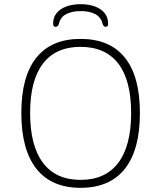

<svg xmlns="http://www.w3.org/2000/svg" viewBox="-20 -892 771 918"><path d="M365 6Q226 6 154 -85Q82 -176 82 -352Q82 -527 154 -616.5Q226 -706 365 -706Q505 -706 577 -616.5Q649 -527 649 -352Q649 -176 577 -85Q505 6 365 6ZM365 -32Q484 -32 545.5 -113.5Q607 -195 607 -352Q607 -508 545.5 -588Q484 -668 365 -668Q247 -668 185.5 -588Q124 -508 124 -352Q124 -195 185.5 -113.5Q247 -32 365 -32ZM246 -764Q239 -764 236.5 -768Q234 -772 234 -779Q234 -808 250 -828.5Q266 -849 296 -860.5Q326 -872 366 -872Q406 -872 435.5 -860.5Q465 -849 481 -828.5Q497 -808 497 -779Q497 -772 494.5 -768Q492 -764 485 -764Q474 -764 470 -780Q462 -811 434.5 -825Q407 -839 366 -839Q325 -839 297.5 -825Q270 -811 262 -780Q260 -771 256 -767.5Q252 -764 246 -764Z"/></svg>

Font: Asap Thin
Style: Regular
Weight: 250
Designer: Pablo Cosgaya
Foundry: Omnibus-Type
Version: Version 3.001